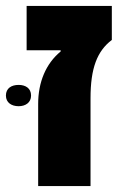

<svg xmlns="http://www.w3.org/2000/svg" viewBox="-46 -629 408 649"><path d="M83 0H260V-297C260 -398 282 -456 332 -494V-609H44V-459H159V-455C109 -414 83 -351 83 -278ZM-26 -306C-26 -282 -7 -270 17 -270C40 -270 59 -282 59 -306C59 -331 40 -342 17 -342C-7 -342 -26 -331 -26 -306Z"/></svg>

Font: Noto Sans Hebrew Condensed Black
Style: Regular
Weight: 900
Width: 3
Designer: Monotype Design Team
Foundry: Monotype Imaging Inc.
Version: Version 2.004